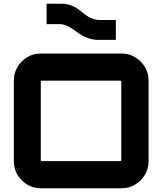

<svg xmlns="http://www.w3.org/2000/svg" viewBox="-20 -1006 868 1026"><path d="M198 0Q158 0 125.5 -19.5Q93 -39 73.5 -71.5Q54 -104 54 -144V-576Q54 -616 73.5 -648.5Q93 -681 125.5 -700.5Q158 -720 198 -720H630Q669 -720 701.5 -700.5Q734 -681 754 -648.5Q774 -616 774 -576V-144Q774 -104 754 -71.5Q734 -39 701.5 -19.5Q669 0 630 0ZM204 -145H622Q625 -145 626.5 -146.5Q628 -148 628 -151V-569Q628 -572 626.5 -573.5Q625 -575 622 -575H204Q201 -575 199.5 -573.5Q198 -572 198 -569V-151Q198 -148 199.5 -146.5Q201 -145 204 -145ZM504 -793Q447 -793 391 -835Q337 -877 300 -877H229V-986H313Q366 -986 416 -943Q467 -899 512 -899H599V-793H504Z"/></svg>

Font: Orbitron ExtraBold
Style: Regular
Weight: 800
Designer: Matt McInerney
Foundry: The League of Moveable Type
Version: Version 2.001